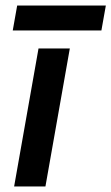

<svg xmlns="http://www.w3.org/2000/svg" viewBox="-20 -673 402 693"><path d="M119 -498H232L144 0H31ZM42 -653H362L346 -563H26Z"/></svg>

Font: Chakra Petch SemiBold
Style: Italic
Weight: 600
Italic angle: -10°
Designer: Katatrad Aksorn Co.,Ltd.
Foundry: Cadson Demak Co.,Ltd.
Version: Version 1.000; ttfautohint (v1.6)